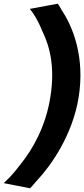

<svg xmlns="http://www.w3.org/2000/svg" viewBox="-52 -866 454 1037"><path d="M109 -818C122 -803 150 -764 176 -699C220 -610 245 -497 220 -342C195 -181 123 -58 60 20C20 74 -15 108 -32 123L110 151C113 148 127 134 146 111C224 28 340 -136 373 -342C407 -556 343 -719 282 -810C271 -831 262 -844 260 -846Z"/></svg>

Font: Rabbid Highway Sign IV
Style: BdObl
Weight: 400
Foundry: Cannot Into Space Fonts
Version: Version 0.277